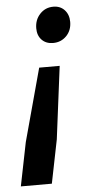

<svg xmlns="http://www.w3.org/2000/svg" viewBox="-71 -574 357 765"><g transform="rotate(-5 107.5 -192.0)"><path d="M97 -463Q97 -497 118.5 -520Q140 -543 172 -543Q200 -543 217 -524.5Q234 -506 234 -477Q234 -443 212.5 -421Q191 -399 159 -399Q131 -399 114 -416.5Q97 -434 97 -463ZM-19 159 16 -15 95 -306H177L140 -15L105 159Z"/></g></svg>

Font: TypoPRO Montserrat Alternates
Style: Italic
Weight: 500
Italic angle: -11.3°
Designer: Julieta Ulanovsky
Foundry: Julieta Ulanovsky
Version: Version 6.001